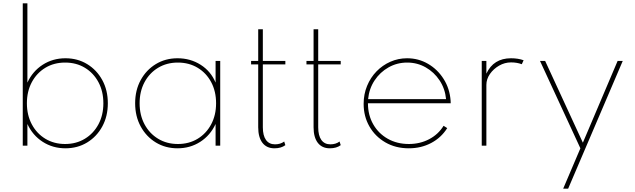

<svg xmlns="http://www.w3.org/2000/svg" viewBox="-20 -880 3837 1160"><path d="M375.5 16Q448.5 16 506.5 -19.2Q564.5 -54.5 598 -116Q631.5 -177.5 631.5 -256Q631.5 -335 598 -396.2Q564.5 -457.5 506.5 -492.8Q448.5 -528 375.5 -528Q299 -528 238 -488.8Q177 -449.5 145.5 -381V-860H117.5V0H145.5V-131Q177 -62.5 238 -23.2Q299 16 375.5 16ZM373.5 -10Q306.5 -10 254.2 -41.5Q202 -73 172.2 -128.8Q142.5 -184.5 142.5 -256Q142.5 -328 172.2 -383.5Q202 -439 254 -470.5Q306 -502 373.5 -502Q441 -502 493 -470.5Q545 -439 574.8 -383.5Q604.5 -328 604.5 -256Q604.5 -184.5 574.8 -129Q545 -73.5 492.8 -41.8Q440.5 -10 373.5 -10Z M1052.5 16Q1129 16 1190 -23.2Q1251 -62.5 1282.5 -131V0H1310.5V-512H1282.5V-381Q1254 -449.5 1192 -488.8Q1130 -528 1052.5 -528Q979.5 -528 921.5 -492.8Q863.5 -457.5 830 -396.2Q796.5 -335 796.5 -256Q796.5 -177.5 830 -116Q863.5 -54.5 921.5 -19.2Q979.5 16 1052.5 16ZM1054.5 -10Q987.5 -10 935.2 -41.8Q883 -73.5 853.2 -129Q823.5 -184.5 823.5 -256Q823.5 -328 853.2 -383.5Q883 -439 935.2 -470.5Q987.5 -502 1054.5 -502Q1122 -502 1174.2 -470.5Q1226.5 -439 1256 -383.5Q1285.5 -328 1285.5 -256Q1285.5 -184.5 1255.8 -128.8Q1226 -73 1174 -41.5Q1122 -10 1054.5 -10Z M1638 16Q1678.5 16 1704 -3L1697 -25Q1674.5 -8 1641.5 -8Q1606 -8 1587 -34.5Q1568 -61 1568 -111V-491H1704V-512H1568V-703H1540V-512H1497V-491H1540V-111Q1540 -50.5 1565.5 -17.2Q1591 16 1638 16Z M1972.5 16Q2013 16 2038.5 -3L2031.5 -25Q2009 -8 1976 -8Q1940.5 -8 1921.5 -34.5Q1902.5 -61 1902.5 -111V-491H2038.5V-512H1902.5V-703H1874.5V-512H1831.5V-491H1874.5V-111Q1874.5 -50.5 1900 -17.2Q1925.5 16 1972.5 16Z M2450 16Q2524 16 2584.8 -16Q2645.5 -48 2682 -106L2660 -120Q2628 -68 2572.8 -39Q2517.5 -10 2450 -10Q2378.5 -10 2322.5 -41.8Q2266.5 -73.5 2234.8 -129.2Q2203 -185 2203 -256H2703Q2703 -265.5 2702.5 -271.5Q2697 -345 2660.2 -403Q2623.5 -461 2565.8 -494.5Q2508 -528 2439.5 -528Q2386 -528 2338.5 -507Q2291 -486 2254.8 -448.8Q2218.5 -411.5 2197.8 -361.2Q2177 -311 2177 -252.5Q2177 -177 2211.8 -116.2Q2246.5 -55.5 2308.2 -19.8Q2370 16 2450 16ZM2204 -281Q2210 -344 2243 -394Q2276 -444 2327.5 -473Q2379 -502 2440 -502Q2501 -502 2552 -473Q2603 -444 2636 -394Q2669 -344 2675 -281Z M2890.5 0H2918.5V-367Q2918.5 -402 2940 -433Q2961.5 -464 2995.5 -483.5Q3029.5 -503 3067.5 -503Q3103.5 -503 3132.5 -492L3143.5 -516Q3110 -528 3067.5 -528Q2961.5 -528 2918.5 -435V-512H2890.5Z M3382.5 260H3412.5L3742.5 -512H3711.5L3501.5 -18L3273.5 -512H3242.5L3486.5 16Z"/></svg>

Font: Spartan Thin
Style: Regular
Weight: 100
Designer: Matt Bailey, Mirko Velimirovic
Foundry: Matt Bailey
Version: Version 1.003; ttfautohint (v1.8.3)